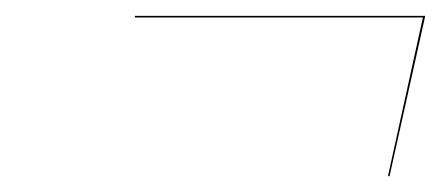

<svg xmlns="http://www.w3.org/2000/svg" viewBox="-20 -635 556 242"><path d="M513 -613H150V-615H516L471 -413H469Z"/></svg>

Font: Bodoni* 96
Style: Bold Italic
Weight: 700
Italic angle: -13°
Version: Version 2.2